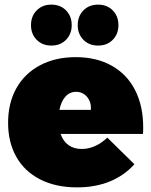

<svg xmlns="http://www.w3.org/2000/svg" viewBox="-20 -802 653 830"><path d="M599 -252Q599 -233 598 -223H242Q253 -191 276.5 -174.5Q300 -158 333 -158Q392 -158 444 -207L561 -92Q517 -43 454.5 -17.5Q392 8 313 8Q221 8 153.5 -26.5Q86 -61 50.5 -124Q15 -187 15 -271Q15 -357 51 -421Q87 -485 153.5 -520Q220 -555 307 -555Q397 -555 463 -518Q529 -481 564 -412.5Q599 -344 599 -252ZM309 -405Q281 -405 262.5 -384Q244 -363 237 -327H373Q375 -361 356.5 -383Q338 -405 309 -405ZM290 -693Q290 -655 265.5 -630Q241 -605 202 -605Q163 -605 138.5 -630Q114 -655 114 -693Q114 -732 138.5 -757Q163 -782 202 -782Q241 -782 265.5 -757Q290 -732 290 -693ZM492 -693Q492 -655 467.5 -630Q443 -605 404 -605Q365 -605 340.5 -630Q316 -655 316 -693Q316 -732 340.5 -757Q365 -782 404 -782Q443 -782 467.5 -757Q492 -732 492 -693Z"/></svg>

Font: Argentum Sans Black
Style: Regular
Weight: 900
Designer: Julieta Ulanovsky (Modified by Cristiano Sobral)
Foundry: Julieta Ulanovsky
Version: Version 1.000; ttfautohint (v1.5.65-e2d9)